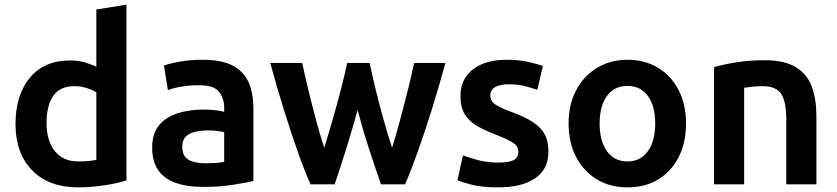

<svg xmlns="http://www.w3.org/2000/svg" viewBox="-20 -796 3614 829"><path d="M317 13Q191 13 119 -60.5Q47 -134 47 -260Q47 -386 109 -460.5Q171 -535 282 -535Q317 -535 344.5 -527Q372 -519 396 -508V-755L526 -776V-17Q489 -5 431.5 4Q374 13 317 13ZM318 -99Q344 -99 363.5 -101Q383 -103 396 -106V-397Q381 -407 355.5 -415.5Q330 -424 301 -424Q239 -424 210 -382Q181 -340 181 -265Q181 -189 216.5 -144Q252 -99 318 -99Z M855 11Q790 11 741 -5.5Q692 -22 664.5 -59.5Q637 -97 637 -160Q637 -220 667.5 -256Q698 -292 748.5 -307.5Q799 -323 858 -323Q887 -323 911.5 -320Q936 -317 948 -313V-331Q948 -372 925.5 -400Q903 -428 841 -428Q798 -428 763 -422Q728 -416 705 -407L688 -513Q712 -522 757.5 -530Q803 -538 855 -538Q938 -538 986 -512Q1034 -486 1054 -439Q1074 -392 1074 -328V-14Q1045 -8 988.5 1.5Q932 11 855 11ZM865 -91Q890 -91 912 -92.5Q934 -94 948 -97V-225Q939 -228 919.5 -230.5Q900 -233 879 -233Q850 -233 824.5 -227.5Q799 -222 783 -207Q767 -192 767 -163Q767 -122 793.5 -106.5Q820 -91 865 -91Z M1321 0Q1294 -60 1265 -142.5Q1236 -225 1205.5 -322.5Q1175 -420 1147 -524H1285Q1296 -471 1311.5 -407Q1327 -343 1344.5 -278Q1362 -213 1380 -158Q1399 -219 1417.5 -283.5Q1436 -348 1452 -410Q1468 -472 1479 -524H1576Q1587 -472 1602 -410Q1617 -348 1635 -283.5Q1653 -219 1673 -158Q1690 -213 1707.5 -278Q1725 -343 1741 -407Q1757 -471 1768 -524H1903Q1875 -420 1844.5 -323Q1814 -226 1784.5 -143Q1755 -60 1729 0H1625Q1599 -74 1572.5 -155.5Q1546 -237 1524 -321Q1501 -237 1475.5 -155.5Q1450 -74 1425 0Z M2130 13Q2061 13 2016.5 1.5Q1972 -10 1955 -18L1979 -125Q2010 -113 2048.5 -103.5Q2087 -94 2131 -94Q2175 -94 2196.5 -104Q2218 -114 2218 -142Q2218 -165 2194.5 -180Q2171 -195 2120 -215Q2075 -232 2041 -251.5Q2007 -271 1987.5 -301.5Q1968 -332 1968 -382Q1968 -454 2021.5 -496Q2075 -538 2168 -538Q2217 -538 2259 -529Q2301 -520 2324 -511L2300 -408Q2277 -416 2247.5 -424Q2218 -432 2176 -432Q2139 -432 2118 -420Q2097 -408 2097 -384Q2097 -361 2115.5 -347Q2134 -333 2185 -314Q2245 -292 2280.5 -269Q2316 -246 2332 -216Q2348 -186 2348 -141Q2348 -65 2290.5 -26Q2233 13 2130 13Z M2689 13Q2614 13 2557 -21.5Q2500 -56 2467.5 -118Q2435 -180 2435 -263Q2435 -345 2468 -407Q2501 -469 2558.5 -503.5Q2616 -538 2689 -538Q2764 -538 2821 -503.5Q2878 -469 2910 -407Q2942 -345 2942 -263Q2942 -180 2910.5 -118Q2879 -56 2822.5 -21.5Q2766 13 2689 13ZM2689 -99Q2746 -99 2777.5 -143.5Q2809 -188 2809 -263Q2809 -338 2777.5 -381.5Q2746 -425 2689 -425Q2632 -425 2600.5 -381.5Q2569 -338 2569 -263Q2569 -188 2600.5 -143.5Q2632 -99 2689 -99Z M3063 0V-506Q3099 -517 3156.5 -526.5Q3214 -536 3281 -536Q3368 -536 3417 -505.5Q3466 -475 3485.5 -421Q3505 -367 3505 -295V0H3375V-277Q3375 -357 3353 -390.5Q3331 -424 3272 -424Q3249 -424 3227.5 -421.5Q3206 -419 3193 -417V0Z"/></svg>

Font: Ubuntu Sans
Style: Bold
Weight: 700
Designer: Dalton Maag Ltd
Foundry: Dalton Maag Ltd
Version: Version 1.006; ttfautohint (v1.8.4.7-5d5b)